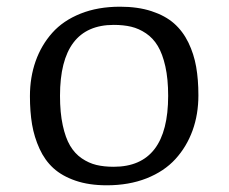

<svg xmlns="http://www.w3.org/2000/svg" viewBox="-20 -533 676 567"><path d="M68.4 -249Q68.4 -304.7 85.2 -352.3Q102.1 -399.9 134.3 -436Q166.5 -472.2 217.8 -492.7Q269 -513.2 334.5 -513.2Q387.2 -513.2 427.5 -500Q467.8 -486.8 493.9 -463.9Q520 -440.9 536.4 -407.2Q552.7 -373.5 559.3 -335.7Q565.9 -297.9 565.9 -251.5Q565.9 -195.3 548.6 -147.5Q531.2 -99.6 498 -63.2Q464.8 -26.9 412.8 -6.3Q360.8 14.2 295.4 14.2Q242.7 14.2 202.9 0.5Q163.1 -13.2 137.7 -36.4Q112.3 -59.6 96.7 -93.8Q81.1 -127.9 74.7 -165.5Q68.4 -203.1 68.4 -249ZM157.2 -250Q157.2 -200.2 165.3 -163.1Q173.3 -126 187 -102.8Q200.7 -79.6 221.4 -65.4Q242.2 -51.3 264.6 -45.9Q287.1 -40.5 315.9 -40.5Q476.6 -40.5 476.6 -250Q476.6 -299.8 468.3 -336.9Q460 -374 446 -397.2Q432.1 -420.4 411.1 -434.6Q390.1 -448.7 367.4 -454.1Q344.7 -459.5 315.9 -459.5Q157.2 -459.5 157.2 -250Z"/></svg>

Font: Fjord
Style: One
Weight: 400
Designer: Viktoriya Grabowska
Foundry: Viktoriya Grabowska
Version: Version 1.002